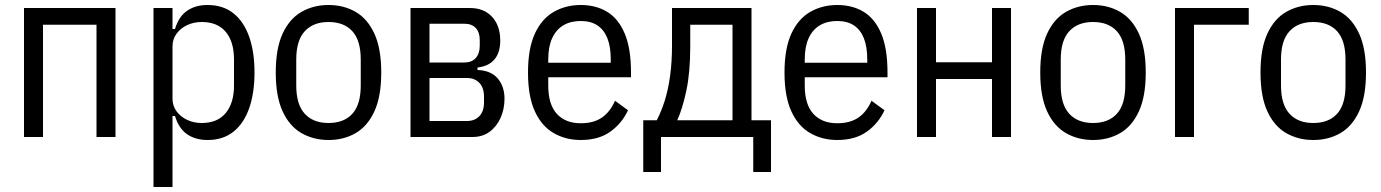

<svg xmlns="http://www.w3.org/2000/svg" viewBox="-20 -548 5525 768"><path d="M76 0V-516H442V0H366V-449H152V0Z M594 200V-516H670V-432H680Q695 -482 728.5 -505Q762 -528 810 -528Q872 -528 913.5 -495Q955 -462 976.5 -401.5Q998 -341 998 -258Q998 -175 976.5 -114.5Q955 -54 913.5 -21Q872 12 810 12Q762 12 728.5 -11Q695 -34 680 -84H670V200ZM787 -56Q850 -56 883 -96Q916 -136 916 -206V-310Q916 -381 883 -420.5Q850 -460 787 -460Q755 -460 728.5 -447.5Q702 -435 686 -413Q670 -391 670 -362V-154Q670 -125 686 -103Q702 -81 728.5 -68.5Q755 -56 787 -56Z M1294 12Q1234 12 1186 -15.5Q1138 -43 1110.5 -102.5Q1083 -162 1083 -258Q1083 -354 1110.5 -413.5Q1138 -473 1186 -500.5Q1234 -528 1294 -528Q1355 -528 1402.5 -500.5Q1450 -473 1477.5 -413.5Q1505 -354 1505 -258Q1505 -162 1477.5 -102.5Q1450 -43 1402.5 -15.5Q1355 12 1294 12ZM1294 -56Q1356 -56 1389.5 -93Q1423 -130 1423 -206V-310Q1423 -386 1389.5 -423Q1356 -460 1294 -460Q1233 -460 1199 -423Q1165 -386 1165 -310V-206Q1165 -130 1199 -93Q1233 -56 1294 -56Z M1622 0V-516H1859Q1916 -516 1948.5 -480.5Q1981 -445 1981 -386Q1981 -338 1958 -310.5Q1935 -283 1890 -278V-268Q1944 -266 1971 -234Q1998 -202 1998 -153Q1998 -112 1982.5 -77Q1967 -42 1938.5 -21Q1910 0 1870 0ZM1698 -64H1848Q1879 -64 1897.5 -83.5Q1916 -103 1916 -138V-161Q1916 -197 1897.5 -216.5Q1879 -236 1848 -236H1698ZM1698 -298H1838Q1867 -298 1883 -316Q1899 -334 1899 -365V-388Q1899 -419 1883 -436Q1867 -453 1838 -453H1698Z M2303 12Q2243 12 2195 -15.5Q2147 -43 2119.5 -102.5Q2092 -162 2092 -258Q2092 -354 2119.5 -413.5Q2147 -473 2195 -500.5Q2243 -528 2303 -528Q2364 -528 2409 -500.5Q2454 -473 2479 -413.5Q2504 -354 2504 -258V-239H2173V-206Q2173 -130 2207.5 -92.5Q2242 -55 2303 -55Q2355 -55 2388 -78Q2421 -101 2440 -145L2492 -107Q2468 -55 2421.5 -21.5Q2375 12 2303 12ZM2303 -464Q2262 -464 2233 -446.5Q2204 -429 2188.5 -395Q2173 -361 2173 -310V-297H2423V-310Q2423 -361 2409.5 -395Q2396 -429 2369.5 -446.5Q2343 -464 2303 -464Z M2553 140V-67H2607Q2625 -101 2639 -145.5Q2653 -190 2660.5 -245.5Q2668 -301 2668 -366V-516H2986V-67H3064V140H2993V0H2624V140ZM2689 -67H2910V-449H2741V-363Q2741 -259 2725.5 -186Q2710 -113 2689 -67Z M3329 12Q3269 12 3221 -15.5Q3173 -43 3145.5 -102.5Q3118 -162 3118 -258Q3118 -354 3145.5 -413.5Q3173 -473 3221 -500.5Q3269 -528 3329 -528Q3390 -528 3435 -500.5Q3480 -473 3505 -413.5Q3530 -354 3530 -258V-239H3199V-206Q3199 -130 3233.5 -92.5Q3268 -55 3329 -55Q3381 -55 3414 -78Q3447 -101 3466 -145L3518 -107Q3494 -55 3447.5 -21.5Q3401 12 3329 12ZM3329 -464Q3288 -464 3259 -446.5Q3230 -429 3214.5 -395Q3199 -361 3199 -310V-297H3449V-310Q3449 -361 3435.5 -395Q3422 -429 3395.5 -446.5Q3369 -464 3329 -464Z M3648 0V-516H3724V-299H3948V-516H4024V0H3948V-232H3724V0Z M4352 12Q4292 12 4244 -15.5Q4196 -43 4168.5 -102.5Q4141 -162 4141 -258Q4141 -354 4168.5 -413.5Q4196 -473 4244 -500.5Q4292 -528 4352 -528Q4413 -528 4460.5 -500.5Q4508 -473 4535.5 -413.5Q4563 -354 4563 -258Q4563 -162 4535.5 -102.5Q4508 -43 4460.5 -15.5Q4413 12 4352 12ZM4352 -56Q4414 -56 4447.5 -93Q4481 -130 4481 -206V-310Q4481 -386 4447.5 -423Q4414 -460 4352 -460Q4291 -460 4257 -423Q4223 -386 4223 -310V-206Q4223 -130 4257 -93Q4291 -56 4352 -56Z M4680 0V-516H4975V-449H4756V0Z M5233 12Q5173 12 5125 -15.5Q5077 -43 5049.5 -102.5Q5022 -162 5022 -258Q5022 -354 5049.5 -413.5Q5077 -473 5125 -500.5Q5173 -528 5233 -528Q5294 -528 5341.5 -500.5Q5389 -473 5416.5 -413.5Q5444 -354 5444 -258Q5444 -162 5416.5 -102.5Q5389 -43 5341.5 -15.5Q5294 12 5233 12ZM5233 -56Q5295 -56 5328.5 -93Q5362 -130 5362 -206V-310Q5362 -386 5328.5 -423Q5295 -460 5233 -460Q5172 -460 5138 -423Q5104 -386 5104 -310V-206Q5104 -130 5138 -93Q5172 -56 5233 -56Z"/></svg>

Font: IBM Plex Sans Condensed
Style: Regular
Weight: 400
Width: 3
Designer: Mike Abbink, Paul van der Laan, Pieter van Rosmalen
Foundry: Bold Monday
Version: Version 3.201